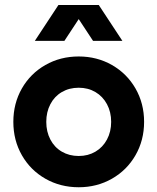

<svg xmlns="http://www.w3.org/2000/svg" viewBox="-20 -747 639 780"><path d="M34.2 -252Q34.2 -326.7 68.8 -387.5Q103.5 -448.2 164.3 -482.9Q225.1 -517.6 299.8 -517.6Q374 -517.6 434.8 -482.9Q495.6 -448.2 530.5 -387.5Q565.4 -326.7 565.4 -252Q565.4 -177.2 530.5 -116.5Q495.6 -55.7 434.8 -21Q374 13.7 299.8 13.7Q225.1 13.7 164.3 -21Q103.5 -55.7 68.8 -116.5Q34.2 -177.2 34.2 -252ZM431.6 -252Q431.6 -292 414.6 -323.7Q397.5 -355.5 367.7 -373Q337.9 -390.6 299.8 -390.6Q261.2 -390.6 231.2 -373Q201.2 -355.5 184.6 -323.7Q168 -292 168 -252Q168 -211.9 184.6 -180.2Q201.2 -148.4 231.2 -130.9Q261.2 -113.3 299.8 -113.3Q337.9 -113.3 367.7 -130.9Q397.5 -148.4 414.6 -180.2Q431.6 -211.9 431.6 -252ZM217.3 -726.6H381.3L477.1 -581.1H357.9L299.8 -669.4L241.7 -581.1H121.6Z"/></svg>

Font: Wanted Sans
Style: Bold
Weight: 700
Designer: Original Design by Kil Hyung-jin and Kang Hanbin, Wanted Lab, Inc; Hangeul from Source Han Sans by Jang Soo-young and Ka
Foundry: Wanted Lab, Inc.
Version: Version 1.000